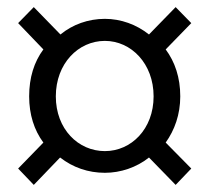

<svg xmlns="http://www.w3.org/2000/svg" viewBox="-20 -637 589 540"><path d="M75 -117 149 -194C185 -166 228 -151 275 -151C319 -151 364 -166 399 -194L474 -117L518 -163L446 -236C471 -271 487 -315 487 -366C487 -419 472 -463 446 -498L518 -572L474 -617L399 -540C364 -568 320 -584 275 -584C228 -584 184 -568 150 -540L75 -617L31 -572L102 -498C76 -463 62 -419 62 -366C62 -315 76 -271 102 -236L31 -163ZM275 -212C200 -212 137 -274 137 -366C137 -458 200 -522 275 -522C349 -522 412 -458 412 -366C412 -274 349 -212 275 -212Z"/></svg>

Font: Noto Sans CJK JP DemiLight
Style: Regular
Weight: 350
Designer: Ryoko NISHIZUKA (kana & ideographs); Paul D. Hunt (Latin, Greek & Cyrillic); Wenlong ZHANG (bopomofo); Sandoll Communica
Foundry: Adobe Systems Incorporated
Version: Version 1.004;PS 1.004;hotconv 1.0.82;makeotf.lib2.5.63406